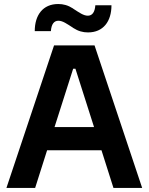

<svg xmlns="http://www.w3.org/2000/svg" viewBox="-20 -927 733 947"><path d="M11.7 0H153.3L212.4 -186H480.5L539.6 0H681.2L446.3 -703.1H246.6ZM151.4 -773.4H231C233.4 -808.1 246.6 -824.7 268.1 -824.7C289.6 -824.7 310.5 -809.1 340.3 -790V-789.6C366.2 -772.9 389.2 -767.1 414.1 -767.1C489.7 -767.1 529.8 -821.8 529.8 -900.9H450.2C447.8 -866.2 434.6 -849.6 413.1 -849.6C391.6 -849.6 370.6 -865.2 340.8 -884.3V-884.8C314.9 -901.4 292 -907.2 267.1 -907.2C191.4 -907.2 151.4 -852.5 151.4 -773.4ZM249 -300.3 340.8 -587.9H352.1L443.8 -300.3Z"/></svg>

Font: Faust Sans Bold
Style: Regular
Weight: 700
Designer: Andreas Faust
Version: Version 1.003;Glyphs 3.1.2 (3151)